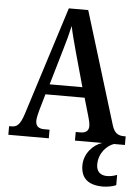

<svg xmlns="http://www.w3.org/2000/svg" viewBox="-62 -762 764 1045"><g transform="rotate(5 320.0 -239.0)"><path d="M3 0H224V-47H195C161 -47 148 -63 148 -89C148 -106 155 -131 159 -147L185 -237H399L428 -137C433 -121 438 -100 438 -85C438 -59 421 -47 393 -47H367V0H516C468 14 419 66 419 130C419 204 463 236 541 236C560 236 594 231 612 222V166C591 174 574 177 557 177C523 177 499 159 499 119C499 56 542 13 580 0H640V-47H631C597 -47 578 -60 565 -101L377 -714H271L83 -122C63 -60 46 -47 15 -47H3ZM203 -293 260 -488C274 -535 286 -579 295 -620C303 -578 316 -533 330 -480L382 -293Z"/></g></svg>

Font: Noto Serif Devanagari Condensed SemiBold
Style: Regular
Weight: 600
Width: 3
Designer: Universal Thirst, Indian Type Foundry and the Monotype Design Team
Foundry: Monotype Imaging Inc.
Version: Version 2.004